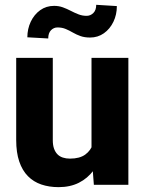

<svg xmlns="http://www.w3.org/2000/svg" viewBox="-20 -769 602 799"><path d="M360.8 -127.4V-528.3H514.2V0H370.6ZM377 -235.4 418.9 -236.3Q418.9 -183.1 406.5 -138.2Q394 -93.3 369.4 -60.1Q344.7 -26.9 308.3 -8.5Q272 9.8 223.6 9.8Q184.6 9.8 152.1 -1.2Q119.6 -12.2 96.2 -35.9Q72.8 -59.6 60.1 -96.9Q47.4 -134.3 47.4 -186.5V-528.3H199.7V-185.5Q199.7 -165 204.8 -150.6Q210 -136.2 219 -127Q228 -117.7 241.5 -113.3Q254.9 -108.9 271 -108.9Q311.5 -108.9 334.7 -125.7Q357.9 -142.6 367.4 -171.1Q377 -199.7 377 -235.4ZM380.4 -749 466.3 -743.7Q466.3 -708 451.9 -678.2Q437.5 -648.4 412.4 -630.6Q387.2 -612.8 355 -612.8Q332 -612.8 314.9 -618.9Q297.9 -625 283.2 -633.5Q268.6 -642.1 253.4 -648.4Q238.3 -654.8 219.2 -654.8Q203.6 -654.8 192.1 -643.1Q180.7 -631.3 180.7 -608.9L93.8 -613.8Q93.8 -648.4 107.9 -678.5Q122.1 -708.5 147.2 -726.6Q172.4 -744.6 205.1 -744.6Q224.6 -744.6 241.5 -738.5Q258.3 -732.4 274.2 -724.1Q290 -715.8 306.2 -709.5Q322.3 -703.1 340.3 -703.1Q356.4 -703.1 368.4 -714.8Q380.4 -726.6 380.4 -749Z"/></svg>

Font: Roboto ExtraBold
Style: Regular
Weight: 800
Designer: Christian Robertson
Foundry: Google
Version: Version 3.009; 2024